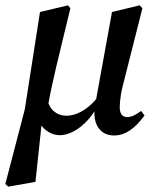

<svg xmlns="http://www.w3.org/2000/svg" viewBox="-29 -494 582 720"><path d="M2 206 -9 196 64 -84 121 -449 226 -474 235 -463Q218 -393 205 -339.5Q192 -286 182 -244Q172 -202 164.5 -166.5Q157 -131 151 -97L132 -76L104 188ZM196 13Q174 13 154 1.5Q134 -10 120.5 -31.5Q107 -53 103 -83L147 -125Q155 -91 174.5 -75.5Q194 -60 220 -60Q240 -60 261 -68.5Q282 -77 303 -94Q324 -111 343 -137L355 -119H347Q328 -74 301.5 -45Q275 -16 247.5 -1.5Q220 13 196 13ZM399 14Q365 14 345 -8.5Q325 -31 325 -71Q325 -79 326.5 -90Q328 -101 331 -115V-119L391 -449L495 -474L505 -463L443 -218Q437 -194 432 -174.5Q427 -155 424.5 -139.5Q422 -124 421 -112Q420 -100 420 -92Q420 -74 427 -64.5Q434 -55 448 -55Q461 -55 474 -61.5Q487 -68 500 -78L513 -61Q486 -24 458 -5Q430 14 399 14Z"/></svg>

Font: Source Serif 4 48pt SemiBold
Style: Italic
Weight: 600
Italic angle: -12°
Designer: Frank Grießhammer
Foundry: Adobe Systems Incorporated
Version: Version 4.004;hotconv 1.0.116;makeotfexe 2.5.65601